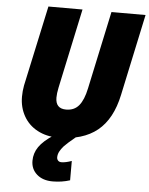

<svg xmlns="http://www.w3.org/2000/svg" viewBox="-63 -765 833 1071"><g transform="rotate(5 354.0 -229.0)"><path d="M708 -713.9 610.8 -258.8Q582 -121.6 501 -55.9Q419.9 9.8 280.8 9.8Q215.3 9.8 165.3 -17.1Q115.2 -43.9 88.1 -92.3Q61 -140.6 61 -200.2Q61 -231.4 66.9 -263.2L164.1 -713.9H355L259.8 -268.1Q252.9 -234.9 252.9 -211.9Q252.9 -149.9 312 -149.9Q357.9 -149.9 384 -181.4Q410.2 -212.9 423.8 -277.8L517.1 -713.9ZM379.4 0Q332 39.1 317.1 55.4Q302.2 71.8 294.2 87.6Q286.1 103.5 286.1 120.1Q286.1 129.9 292.7 137.5Q299.3 145 312 145Q335 145 369.1 132.8V241.2Q323.2 255.9 272 255.9Q216.8 255.9 183.6 226.6Q150.4 197.3 150.4 150.9Q150.4 108.4 174.8 72.8Q199.2 37.1 256.3 0Z"/></g></svg>

Font: Open Sans Extrabold
Style: Italic
Weight: 800
Italic angle: -12°
Foundry: Ascender Corporation
Version: Version 1.10